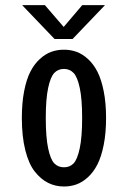

<svg xmlns="http://www.w3.org/2000/svg" viewBox="-20 -702 490 734"><path d="M381.5 -682.5 257.5 -553H188.5L64.5 -682.5H151.5L223.5 -599L294.5 -682.5ZM224.5 11Q192 11 164.2 -2.8Q136.5 -16.5 113.2 -45.8Q90 -75 76.8 -127.5Q63.5 -180 63.5 -251Q63.5 -308 72.2 -353.2Q81 -398.5 96 -427.8Q111 -457 132 -476.2Q153 -495.5 175.8 -503.8Q198.5 -512 224.5 -512Q250 -512 272.8 -503.8Q295.5 -495.5 316.5 -476.2Q337.5 -457 352.5 -427.8Q367.5 -398.5 376.5 -353.2Q385.5 -308 385.5 -251Q385.5 -193.5 376.5 -148.2Q367.5 -103 352.5 -73.5Q337.5 -44 316.5 -24.8Q295.5 -5.5 272.8 2.8Q250 11 224.5 11ZM294 -251Q294 -323 285 -365.5Q276 -408 261.2 -423.2Q246.5 -438.5 224.5 -438.5Q202 -438.5 187.5 -423.2Q173 -408 164 -365.5Q155 -323 155 -251Q155 -178 164 -135.2Q173 -92.5 187.5 -77.5Q202 -62.5 224.5 -62.5Q247 -62.5 261.2 -77.2Q275.5 -92 284.8 -135Q294 -178 294 -251Z"/></svg>

Font: League Mono Condensed
Style: Regular
Weight: 400
Width: 1
Designer: Tyler Finck
Foundry: The League of Moveable Type / Tyler Finck
Version: Version 2.210